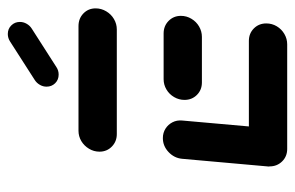

<svg xmlns="http://www.w3.org/2000/svg" viewBox="-148 -586 734 477"><g transform="rotate(-90 218.5 -347.0)"><path d="M43.7 -44.8 63 -261.1Q64.8 -280.7 79.8 -294.8Q94.8 -308.9 114.4 -308.9Q127.4 -308.9 137.8 -302.4Q148.1 -295.9 153.7 -285Q159.3 -274.1 158.1 -261.1L138.9 -44.8ZM399.3 -51.9Q399.3 -37.8 392.2 -25.9Q385.2 -14.1 373.1 -7Q361.1 0 347.4 0H87.4Q68.9 0 56.5 -12.6Q44.1 -25.2 44.1 -43.7Q44.1 -57.4 51.1 -69.3Q58.1 -81.1 70 -88.1Q81.9 -95.2 95.6 -95.2H355.9Q374.4 -95.2 386.9 -82.8Q399.3 -70.4 399.3 -51.9ZM209.3 -255.2Q209.3 -268.9 216.3 -280.9Q223.3 -293 235.2 -300Q247 -307 260.7 -307H374.4Q393 -307 405.6 -294.6Q418.1 -282.2 418.1 -264.1Q418.1 -250 410.9 -238Q403.7 -225.9 391.7 -218.9Q379.6 -211.9 365.9 -211.9H252.6Q234.1 -211.9 221.7 -224.3Q209.3 -236.7 209.3 -255.2ZM80.7 -466.3Q80.7 -480.4 88 -492.4Q95.2 -504.4 107 -511.5Q118.9 -518.5 132.6 -518.5H392.6Q411.5 -518.5 424.1 -506.3Q436.7 -494.1 436.7 -475.9Q436.7 -461.9 429.4 -449.6Q422.2 -437.4 410.2 -430.4Q398.1 -423.3 384.4 -423.3H124.4Q105.9 -423.3 93.3 -435.7Q80.7 -448.1 80.7 -466.3ZM272.2 -567.8Q259.3 -567.8 250.7 -576.5Q242.2 -585.2 242.2 -597.8Q242.2 -606.7 246.7 -614.4Q251.1 -622.2 258.5 -627L354.4 -688.5Q363 -694.1 373 -694.1Q385.9 -694.1 394.4 -685.4Q403 -676.7 403 -664.1Q403 -655.2 398.5 -647.4Q394.1 -639.6 386.7 -634.8L290.7 -573.3Q282.6 -567.8 272.2 -567.8Z"/></g></svg>

Font: 26F Galaxy Sans Extra Bold
Style: Italic
Weight: 800
Italic angle: -5°
Designer: C₂₉H₂₅N₃O₅
Version: Version 1.200